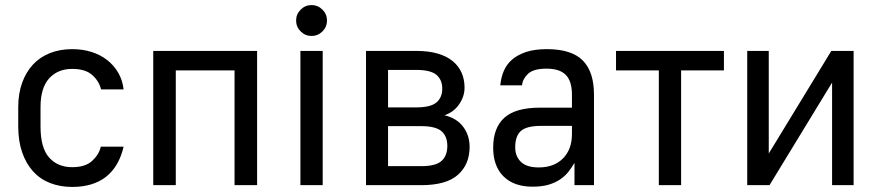

<svg xmlns="http://www.w3.org/2000/svg" viewBox="-20 -731 3465 758"><path d="M265 7Q306 7 339.5 -3Q373 -13 398.5 -33Q424 -53 441.5 -83Q459 -113 468 -152H378Q371 -121 344 -96Q317 -71 265 -71Q208 -71 174 -109Q140 -147 140 -232V-308Q140 -384 174 -421.5Q208 -459 265 -459Q317 -459 344 -435Q371 -411 379 -378H468Q464 -414 447 -443.5Q430 -473 403 -494Q376 -515 341 -526Q306 -537 265 -537Q217 -537 177.5 -521.5Q138 -506 110.5 -476.5Q83 -447 67.5 -404.5Q52 -362 52 -308V-232Q52 -174 67.5 -129.5Q83 -85 110.5 -54.5Q138 -24 177.5 -8.5Q217 7 265 7Z M585 -530H995V0H906V-453H674V0H585Z M1166 -530H1254V0H1166ZM1210 -589Q1185 -589 1167 -607Q1149 -625 1149 -650Q1149 -675 1167 -693Q1185 -711 1210 -711Q1235 -711 1253 -693Q1271 -675 1271 -650Q1271 -625 1253 -607Q1235 -589 1210 -589Z M1425 -530H1623Q1672 -530 1708 -519.5Q1744 -509 1767.5 -489.5Q1791 -470 1802.5 -443.5Q1814 -417 1814 -385Q1814 -350 1792.5 -319Q1771 -288 1735 -276Q1784 -264 1809 -230Q1834 -196 1834 -151Q1834 -82 1788 -41Q1742 0 1643 0H1425ZM1643 -75Q1700 -75 1723 -95.5Q1746 -116 1746 -155Q1746 -193 1723 -213Q1700 -233 1643 -233H1512V-75ZM1623 -307Q1680 -307 1703 -326.5Q1726 -346 1726 -381Q1726 -416 1703 -435.5Q1680 -455 1623 -455H1512V-307Z M2082 6Q2009 6 1968 -34.5Q1927 -75 1927 -148Q1927 -226 1971 -266Q2015 -306 2112 -306H2238V-357Q2238 -411 2213.5 -435.5Q2189 -460 2138 -460Q2086 -460 2064.5 -439.5Q2043 -419 2041 -394H1955Q1958 -425 1969 -451Q1980 -477 2002 -496Q2024 -515 2057.5 -526Q2091 -537 2139 -537Q2236 -537 2280.5 -492.5Q2325 -448 2325 -357V0H2248V-88Q2238 -71 2225 -54Q2212 -37 2192.5 -23.5Q2173 -10 2146.5 -2Q2120 6 2082 6ZM2107 -70Q2167 -70 2202.5 -105.5Q2238 -141 2238 -202V-234H2116Q2059 -234 2036.5 -214Q2014 -194 2014 -149Q2014 -114 2036.5 -92Q2059 -70 2107 -70Z M2581 -453H2412V-530H2838V-453H2669V0H2581Z M2930 -530H3015V-125L3262 -530H3350V0H3265V-405L3018 0H2930Z"/></svg>

Font: Golos UI VF
Style: Regular
Weight: 400
Designer: A.Korolkova, Vitaly Kuzmin
Foundry: ParaType Ltd
Version: Version 2.000